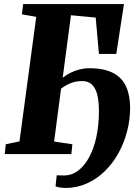

<svg xmlns="http://www.w3.org/2000/svg" viewBox="-20 -763 682 951"><path d="M331.5 -687.5 290.5 -378Q308 -392 329.2 -402.5Q350.5 -413 374 -419Q397.5 -425 422 -425Q496.5 -425 541 -401.2Q585.5 -377.5 605 -333.5Q624.5 -289.5 624.5 -228.5Q624.5 -169 609.2 -111.2Q594 -53.5 566 -3.2Q538 47 498.5 85.5Q459 124 409.5 146Q360 168 303 168Q293.5 168 277.8 165.8Q262 163.5 255 160L261 105Q268 105.5 277.8 105.8Q287.5 106 297.5 106Q335.5 106 367 82.2Q398.5 58.5 421.8 15.5Q445 -27.5 457.5 -85.5Q470 -143.5 470 -212.5Q470 -260.5 461.8 -293.8Q453.5 -327 435.2 -344.2Q417 -361.5 387 -361.5Q357 -361.5 331.8 -351.8Q306.5 -342 282.5 -324L248 -62L338.5 -48.5L333.5 0H3.5L8.5 -48.5L76.5 -62.5L159.5 -679.5L88.5 -692L95 -743H594L556 -496H470L454 -676Z"/></svg>

Font: Merriweather 28pt Black
Style: Italic
Weight: 900
Italic angle: -7.8°
Version: Version 2.101